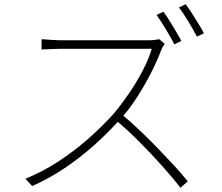

<svg xmlns="http://www.w3.org/2000/svg" viewBox="-20 -855 1040 901"><path d="M747 -800Q760 -783 775 -758.5Q790 -734 805 -709Q820 -684 831 -663L798 -647Q783 -677 759 -716.5Q735 -756 715 -785ZM851 -835Q865 -817 881 -792Q897 -767 912 -742.5Q927 -718 937 -699L904 -683Q887 -716 864 -754Q841 -792 820 -820ZM753 -649Q750 -645 744.5 -636Q739 -627 737 -621Q718 -570 687 -509.5Q656 -449 618 -391Q580 -333 539 -290Q484 -229 420 -172Q356 -115 284 -66.5Q212 -18 131 18L99 -16Q180 -49 253.5 -97Q327 -145 392.5 -202.5Q458 -260 513 -321Q547 -361 583.5 -414Q620 -467 649.5 -523.5Q679 -580 692 -626Q685 -626 652 -626Q619 -626 573 -626Q527 -626 476 -626Q425 -626 379 -626Q333 -626 301.5 -626Q270 -626 263 -626Q247 -626 227 -625Q207 -624 191.5 -623.5Q176 -623 175 -623V-671Q176 -671 191.5 -670Q207 -669 227 -667.5Q247 -666 263 -666Q270 -666 300.5 -666Q331 -666 375 -666Q419 -666 467.5 -666Q516 -666 560 -666Q604 -666 635 -666Q666 -666 675 -666Q692 -666 705 -667.5Q718 -669 727 -671ZM552 -318Q595 -282 638 -241Q681 -200 722 -157.5Q763 -115 799 -76Q835 -37 861 -4L827 26Q792 -19 742 -75Q692 -131 636 -187.5Q580 -244 525 -290Z"/></svg>

Font: Noto Sans TC ExtraLight
Style: Regular
Weight: 250
Designer: Ryoko NISHIZUKA  (kana, bopomofo & ideographs); Paul D. Hunt (Latin, Greek & Cyrillic); Sandoll Communications , Soo-you
Foundry: Adobe
Version: Version 2.004-H2;hotconv 1.0.118;makeotfexe 2.5.65603